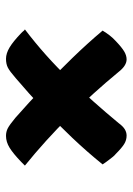

<svg xmlns="http://www.w3.org/2000/svg" viewBox="79 -626 442 640"><g transform="rotate(90 300.0 -306.0)"><path d="M178 -507Q199 -507 220 -480Q290 -395 369 -315.5Q448 -236 532 -168Q530 -166 527 -163Q524 -160 520 -156Q492 -129 472.5 -117Q453 -105 433 -105Q419 -105 407.5 -111Q396 -117 373 -136Q323 -180 272.5 -228Q222 -276 173.5 -326Q125 -376 82 -427Q90 -440 98 -450.5Q106 -461 117 -471Q138 -491 151.5 -499Q165 -507 178 -507ZM78 -168Q166 -235 242 -314Q318 -393 390 -480Q401 -495 411 -501Q421 -507 432 -507Q447 -507 460 -499Q473 -491 493 -471Q498 -467 502.5 -461.5Q507 -456 511.5 -450Q516 -444 520.5 -438Q525 -432 528 -427Q486 -375 439 -325.5Q392 -276 342.5 -229Q293 -182 240 -137Q217 -117 205 -111Q193 -105 176 -105Q158 -105 138 -117Q118 -129 90 -156Q88 -158 86.5 -159.5Q85 -161 84 -162.5Q83 -164 81.5 -165.5Q80 -167 78 -168Z"/></g></svg>

Font: Recursive Monospace Casual
Style: Bold
Weight: 700
Version: Version 1.047